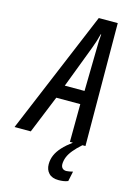

<svg xmlns="http://www.w3.org/2000/svg" viewBox="-202 -787 755 1083"><g transform="rotate(15 175.5 -246.0)"><path d="M-64.5 0 235.4 -716.8H346.2L349.6 0H258.8L260.3 -220.7H120.1L30.3 0ZM148.9 -298.8H264.2L268.6 -544.9Q268.6 -568.8 269.5 -590.3Q270.5 -611.8 272.5 -630.9H269.5Q265.1 -612.8 258.8 -591.8Q252.4 -570.8 242.7 -545.4ZM252 225.1Q214.4 225.1 195.1 204.8Q175.8 184.6 175.8 152.3Q175.8 124 186.8 98.9Q197.8 73.7 220.2 49.3Q242.7 24.9 276.4 0H332Q302.7 25.9 284.7 48.1Q266.6 70.3 258.5 90.6Q250.5 110.8 250 131.3Q250 147 258.3 155.5Q266.6 164.1 281.7 164.1Q289.1 164.1 299.1 162.1Q309.1 160.2 319.3 157.7L307.1 215.8Q294.4 221.2 280.8 223.1Q267.1 225.1 252 225.1Z"/></g></svg>

Font: Open Sans Condensed Medium
Style: Italic
Weight: 500
Width: 3
Italic angle: -12°
Designer: Monotype Design Team
Foundry: Monotype Imaging Inc.
Version: Version 3.000